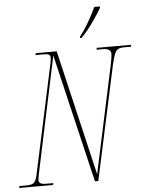

<svg xmlns="http://www.w3.org/2000/svg" viewBox="-79 -983 789 1032"><g transform="rotate(-5 315.5 -467.0)"><path d="M-18 0 -16 -10H20Q49 -10 61.5 -19Q74 -28 81 -62L208 -653Q212 -674 212 -684Q212 -704 181 -704H132L134 -714H247L406 -37L530 -616Q535 -641 537 -653.5Q539 -666 539 -674Q539 -704 497 -704H461L463 -714H649L647 -704H610Q590 -704 578 -698Q566 -692 558.5 -673.5Q551 -655 542 -616L409 0H391L227 -693L96 -75Q93 -60 91 -49.5Q89 -39 89 -32Q89 -10 126 -10H167L165 0ZM379 -782Q404 -814 427 -853.5Q450 -893 469 -934H499V-926Q480 -893 449 -849.5Q418 -806 386 -774H378Z"/></g></svg>

Font: Noto Serif Display ExtraCondensed Thin
Style: Italic
Weight: 100
Width: 2
Italic angle: -12°
Designer: Monotype Design Team
Foundry: Monotype Imaging Inc.
Version: Version 2.009